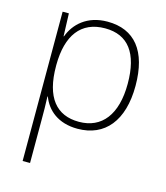

<svg xmlns="http://www.w3.org/2000/svg" viewBox="-115 -628 819 949"><g transform="rotate(15 295.0 -153.0)"><path d="M318 -540C213 -540 152 -480 128 -414H126L122 -530H90V234H128V16C128 -23 128 -66 126 -106H128C152 -42 210 10 310 10C450 10 533 -90 533 -269C533 -447 457 -540 318 -540ZM315 -505C433 -505 493 -425 493 -269C493 -111 425 -25 308 -25C193 -25 128 -101 128 -263V-269C129 -419 191 -505 315 -505Z"/></g></svg>

Font: Noto Sans Arabic ExtLt
Style: Regular
Weight: 200
Designer: Monotype Design Team, Nadine Chahine, Nizar Qandah and Khaled Hosny
Foundry: Monotype Imaging Inc.
Version: Version 2.012